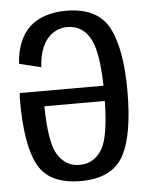

<svg xmlns="http://www.w3.org/2000/svg" viewBox="-51 -722 597 770"><g transform="rotate(-5 248.0 -337.0)"><path d="M244 5Q368 5 414.5 -76.5Q461 -158 461 -338.5Q461 -508 416 -594Q370 -680.5 243.5 -680.5L243 -615Q306.5 -615 337.5 -553.5Q367.5 -493 367.5 -336.5Q367.5 -167.5 335.5 -114Q303.5 -60 244 -60Q187.5 -60 155.5 -112.5Q125.5 -162.5 124 -306.5H378V-368H30Q28.5 -353.5 28.5 -336Q28.5 -157 73 -76.5Q117 5 244 5ZM125.5 -463.5Q127 -501 136.8 -529.5Q146.5 -558 162 -576.8Q177.5 -595.5 198.2 -605.2Q219 -615 243 -615L249.5 -652.5L243.5 -680.5Q208 -680.5 177.2 -673Q146.5 -665.5 122 -650.8Q97.5 -636 79.5 -612.8Q61.5 -589.5 50.8 -557.5Q40 -525.5 37.5 -485Z"/></g></svg>

Font: Anybody SemiCondensed
Style: Regular
Weight: 400
Width: 4
Version: Version 1.113;gftools[0.9.25]